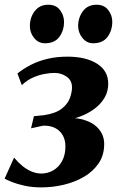

<svg xmlns="http://www.w3.org/2000/svg" viewBox="-31 -800 515 832"><path d="M148.5 12Q108.5 12 76.5 5Q44.5 -2 22.2 -10.8Q0 -19.5 -11 -26L30 -117Q47.5 -96 67 -80.2Q86.5 -64.5 107.2 -56.2Q128 -48 148 -48Q176 -48 199.8 -61.8Q223.5 -75.5 238 -102Q252.5 -128.5 252.5 -165.5Q252.5 -193 241.2 -213.2Q230 -233.5 208.8 -244.8Q187.5 -256 156.5 -255.5L103.5 -244L116 -296.5L160.5 -301Q212 -309 237.8 -330Q263.5 -351 272.2 -376Q281 -401 281 -421Q281 -452 257.5 -468Q234 -484 205.5 -484Q186 -484 161.5 -479.5Q137 -475 111.5 -463.8Q86 -452.5 63.5 -431L44.5 -481.5Q70.5 -502.5 102.8 -519Q135 -535.5 174.5 -545Q214 -554.5 261.5 -554.5Q341 -554.5 389.5 -524Q438 -493.5 438 -437Q438 -403 421.5 -375.5Q405 -348 377 -327.5Q349 -307 313.8 -294.2Q278.5 -281.5 241.5 -277.5L232 -284.5Q289.5 -293.5 331.8 -281Q374 -268.5 397.2 -240.8Q420.5 -213 420.5 -176Q420.5 -128 396.8 -92.8Q373 -57.5 333.5 -34.2Q294 -11 245.8 0.5Q197.5 12 148.5 12ZM163.5 -612.5Q135 -612.5 116.5 -635.8Q98 -659 98.5 -688.5Q99 -726 120.2 -752.8Q141.5 -779.5 178 -779.5Q212 -779.5 229.2 -756.2Q246.5 -733 246.5 -705.5Q246.5 -668 226.2 -640.2Q206 -612.5 163.5 -612.5ZM372.5 -612.5Q344.5 -612.5 326 -635.8Q307.5 -659 307.5 -688.5Q308.5 -726 329.2 -752.8Q350 -779.5 387.5 -779.5Q420.5 -779.5 438.2 -756.2Q456 -733 455.5 -705.5Q455.5 -668 435 -640.2Q414.5 -612.5 372.5 -612.5Z"/></svg>

Font: Merriweather 48pt ExtraBold
Style: Italic
Weight: 800
Italic angle: -7.8°
Version: Version 2.101